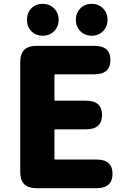

<svg xmlns="http://www.w3.org/2000/svg" viewBox="-20 -985 670 1005"><path d="M170 0Q86 0 86 -84V-661Q86 -745 170 -745H474Q558 -745 558 -671Q558 -596 474 -596H270Q265 -596 265 -591V-463Q265 -458 270 -458H430Q514 -458 514 -383Q514 -308 430 -308H270Q265 -308 265 -303V-155Q265 -150 270 -150H485Q569 -150 569 -75Q569 0 485 0ZM203.5 -798Q167 -798 144 -822Q121 -846 121 -881.5Q121 -917 144 -941Q167 -965 203 -965Q239 -965 263 -941Q287 -917 287 -881.5Q287 -846 263.5 -822Q240 -798 203.5 -798ZM460 -798Q424 -798 400.5 -822Q377 -846 377 -881.5Q377 -917 400.5 -941Q424 -965 460 -965Q496 -965 519.5 -941Q543 -917 543 -881.5Q543 -846 519.5 -822Q496 -798 460 -798Z"/></svg>

Font: Resource Han Rounded TW Heavy
Style: Regular
Weight: 900
Designer: Cyano Hao (round all glyphs); Ryoko NISHIZUKA 西塚涼子 (kana, bopomofo & ideographs); Paul D. Hunt (Latin, Greek & Cyrillic)
Foundry: Cyano Hao
Version: 0.990